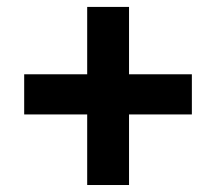

<svg xmlns="http://www.w3.org/2000/svg" viewBox="-20 -609 640 558"><path d="M355 -393.1V-588.9H233.4V-393.1H50.3V-276.4H233.4V-71.3H355V-276.4H537.6V-393.1Z"/></svg>

Font: Roboto Mono SemiBold
Style: Regular
Weight: 600
Monospace: yes
Designer: Google
Version: Version 3.000